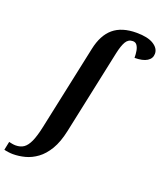

<svg xmlns="http://www.w3.org/2000/svg" viewBox="-316 -885 1056 1240"><g transform="rotate(20 212.0 -265.0)"><path d="M-78 240Q-93 240 -111 237.5Q-129 235 -139 232L-127 174Q-119 176 -105.5 178.5Q-92 181 -81 181Q-48 181 -25.5 165.5Q-3 150 14 112.5Q31 75 45 9L169 -573Q190 -673 247.5 -721.5Q305 -770 406 -770Q483 -770 523 -745Q563 -720 563 -683Q563 -650 533.5 -631.5Q504 -613 448 -613Q448 -639 444 -661Q440 -683 430 -697Q420 -711 402 -711Q371 -711 354.5 -683.5Q338 -656 326 -600L203 -21Q186 59 155.5 110Q125 161 86 189.5Q47 218 5 229Q-37 240 -78 240Z"/></g></svg>

Font: Noto Serif
Style: Italic
Weight: 400
Italic angle: -12°
Designer: Monotype Design Team
Foundry: Monotype Imaging Inc.
Version: Version 2.013